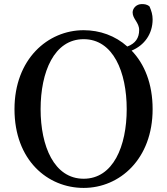

<svg xmlns="http://www.w3.org/2000/svg" viewBox="-20 -903 819 941"><path d="M390 -27C245 -27 179 -187 179 -368C179 -550 245 -711 390 -711C535 -711 601 -550 601 -368C601 -187 535 -27 390 -27ZM728 -808C728 -831 722 -850 713 -871C701 -882 687 -883 675 -883C648 -883 630 -862 630 -842C630 -810 662 -793 662 -756C662 -717 644 -690 604 -675C545 -728 469 -755 390 -755C214 -755 51 -613 51 -368C51 -118 213 18 390 18C567 18 728 -124 728 -368C728 -493 688 -590 625 -655C688 -681 728 -737 728 -808Z"/></svg>

Font: Source Han Serif CN SemiBold
Style: Regular
Weight: 600
Designer: Ryoko NISHIZUKA 西塚涼子 (kana & ideographs); Frank Grießhammer (Latin, Greek & Cyrillic); Wenlong ZHANG 张文龙 (bopomofo); San
Foundry: Adobe Systems Incorporated
Version: Version 1.000;PS 1;hotconv 16.6.53;makeotf.lib2.5.65590